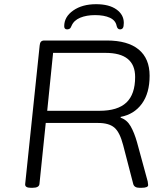

<svg xmlns="http://www.w3.org/2000/svg" viewBox="-20 -893 772 915"><path d="M127 2Q98 2 100 -16L169 -676Q170 -688 175 -694Q180 -700 192 -700H489Q589 -700 641 -657Q693 -614 693 -532Q693 -449 656 -398.5Q619 -348 555 -336V-332Q585 -322 602.5 -291.5Q620 -261 633 -215L684 -28Q686 -17 686 -11Q686 2 654 2H645Q620 2 615 -16L567 -201Q551 -263 525 -285Q499 -307 448 -307H198L168 -16Q166 2 135 2ZM205 -365H454Q541 -365 582.5 -404.5Q624 -444 624 -526Q624 -641 483 -641H233ZM300 -753Q286 -753 286 -768Q286 -813 329 -843Q372 -873 438 -873Q500 -873 535 -848Q570 -823 570 -784Q570 -766 565.5 -759.5Q561 -753 552 -753Q540 -753 536 -769Q531 -796 503.5 -808.5Q476 -821 433 -821Q392 -821 362 -808.5Q332 -796 321 -770Q317 -759 311.5 -756Q306 -753 300 -753Z"/></svg>

Font: Asap Expanded Expanded Light
Style: Italic
Weight: 300
Width: 7
Italic angle: -6°
Designer: Pablo Cosgaya
Foundry: Omnibus-Type
Version: Version 3.001; ttfautohint (v1.8.4.7-5d5b)